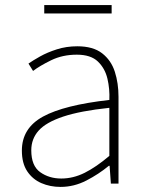

<svg xmlns="http://www.w3.org/2000/svg" viewBox="-20 -722 576 755"><path d="M218 13Q177 13 142.5 -2Q108 -17 87 -48.5Q66 -80 66 -130Q66 -218 149 -263.5Q232 -309 410 -329Q412 -372 402.5 -412.5Q393 -453 365 -480Q337 -507 282 -507Q226 -507 181 -485Q136 -463 110 -443L92 -472Q109 -484 137.5 -500Q166 -516 203.5 -528Q241 -540 284 -540Q346 -540 381.5 -512.5Q417 -485 431.5 -440Q446 -395 446 -341V0H416L411 -70H408Q368 -37 319.5 -12Q271 13 218 13ZM221 -20Q268 -20 313 -42.5Q358 -65 410 -109V-298Q296 -286 228.5 -263.5Q161 -241 132 -208.5Q103 -176 103 -131Q103 -70 138 -45Q173 -20 221 -20ZM154 -669V-702H419V-669Z"/></svg>

Font: Source Han Sans SC ExtraLight
Style: Regular
Weight: 250
Designer: Ryoko NISHIZUKA 西塚涼子 (kana, bopomofo & ideographs); Paul D. Hunt (Latin, Greek & Cyrillic); Sandoll Communications 산돌커뮤니
Foundry: Adobe
Version: Version 2.004;hotconv 1.0.118;makeotfexe 2.5.65603